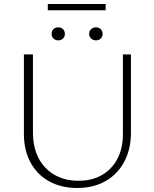

<svg xmlns="http://www.w3.org/2000/svg" viewBox="-20 -929 769 956"><path d="M364 7Q285 7 225 -26Q165 -59 132 -120Q99 -181 99 -262V-658H144V-270Q144 -197 171.5 -143Q199 -89 250.5 -59Q302 -29 371 -29Q439 -29 488.5 -58Q538 -87 565 -139Q592 -191 592 -261V-658H632V-269Q632 -186 598.5 -123.5Q565 -61 505 -27Q445 7 364 7ZM270 -728Q256 -728 246.5 -737Q237 -746 237 -760Q237 -775 246.5 -784Q256 -793 270 -793Q284 -793 293.5 -784Q303 -775 303 -760Q303 -746 293.5 -737Q284 -728 270 -728ZM458 -728Q444 -728 434 -737Q424 -746 424 -760Q424 -775 434 -784Q444 -793 458 -793Q472 -793 481.5 -784Q491 -775 491 -760Q491 -746 481.5 -737Q472 -728 458 -728ZM218 -878V-909H506V-878Z"/></svg>

Font: Ysabeau Infant ExtraLight
Style: Regular
Weight: 250
Designer: Christian Thalmann (Catharsis Fonts)
Version: Version 2.001;gftools[0.9.30]; featfreeze: ss01,ss02,lnum